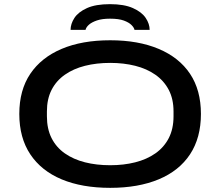

<svg xmlns="http://www.w3.org/2000/svg" viewBox="-20 -893 1061 925"><path d="M511 12Q375 12 277 -29Q179 -70 126 -149.5Q73 -229 73 -344Q73 -459 126 -537.5Q179 -616 277 -657.5Q375 -699 511 -699Q646 -699 744.5 -657.5Q843 -616 895.5 -537.5Q948 -459 948 -344Q948 -229 895.5 -149.5Q843 -70 744.5 -29Q646 12 511 12ZM511 -97Q576 -97 631.5 -111Q687 -125 728.5 -154Q770 -183 793 -227.5Q816 -272 816 -333V-356Q816 -416 793 -460Q770 -504 728.5 -533Q687 -562 631.5 -576Q576 -590 511 -590Q445 -590 389.5 -576Q334 -562 292.5 -533Q251 -504 228.5 -460Q206 -416 206 -356V-333Q206 -272 228.5 -227.5Q251 -183 292.5 -154Q334 -125 389.5 -111Q445 -97 511 -97ZM320 -749Q320 -778 338.5 -806.5Q357 -835 399 -854Q441 -873 510 -873Q578 -873 620.5 -854Q663 -835 682 -806.5Q701 -778 701 -749H628Q626 -760 613.5 -772.5Q601 -785 576.5 -794Q552 -803 510 -803Q472 -803 447 -794.5Q422 -786 408.5 -774Q395 -762 392 -749Z"/></svg>

Font: Archivo Expanded Medium
Style: Regular
Weight: 500
Width: 7
Designer: Hector Gatti
Foundry: Omnibus-Type
Version: Version 2.001